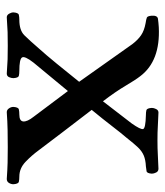

<svg xmlns="http://www.w3.org/2000/svg" viewBox="20 -518 500 581"><g transform="rotate(90 270.5 -227.0)"><path d="M32 3Q25 3 21 -4Q17 -11 17 -17Q18 -32 24.5 -33.5Q31 -35 39 -35Q71 -35 86 -50Q101 -65 126 -94Q145 -115 172 -148Q199 -181 227 -216L113 -377Q100 -394 86 -403.5Q72 -413 50 -417Q37 -419 32.5 -421Q28 -423 27 -436Q26 -453 36.5 -454.5Q47 -456 62 -457Q164 -462 210 -401Q221 -387 239 -356.5Q257 -326 286 -288L353 -375Q372 -402 370 -409.5Q368 -417 328 -418Q319 -418 313 -419.5Q307 -421 306 -436Q306 -442 309.5 -449Q313 -456 320 -456Q349 -455 363.5 -454Q378 -453 404 -453Q430 -453 445.5 -454Q461 -455 490 -456Q498 -456 501.5 -449Q505 -442 505 -436Q504 -421 497.5 -420Q491 -419 483 -418Q463 -417 450 -411.5Q437 -406 425.5 -394Q414 -382 396 -359Q383 -344 361.5 -316Q340 -288 312 -254Q345 -211 377.5 -168.5Q410 -126 434 -94Q450 -72 469.5 -53.5Q489 -35 514 -35Q523 -35 529.5 -33.5Q536 -32 537 -17Q537 -10 533 -3.5Q529 3 521 3Q492 1 472 0.5Q452 0 425 0Q398 0 373 0.5Q348 1 319 3Q312 3 307.5 -3.5Q303 -10 303 -17Q304 -32 310.5 -33.5Q317 -35 326 -35Q346 -35 347 -47Q348 -59 333 -78L255 -182L169 -78Q148 -51 153.5 -43Q159 -35 194 -35Q203 -35 209 -33.5Q215 -32 216 -17Q216 -11 213 -4Q210 3 202 3Q174 1 159 0.5Q144 0 118 0Q92 0 76.5 0.5Q61 1 32 3Z"/></g></svg>

Font: Alice
Style: Regular
Weight: 400
Designer: Ksenia Yerulevich
Foundry: Cyreal (http://www.cyreal.org/)
Version: Version 2.003; ttfautohint (v1.8.3)